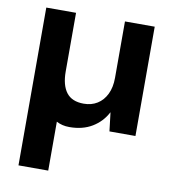

<svg xmlns="http://www.w3.org/2000/svg" viewBox="-81 -567 772 858"><g transform="rotate(10 305.5 -138.0)"><path d="M60 220V-496H195V-230Q195 -168 220 -135Q245 -102 299 -102Q334 -102 360.5 -118.5Q387 -135 402 -166Q417 -197 417 -240V-496H552V0H434L424 -84H423Q400 -40 357 -14Q314 12 254 12Q237 12 222.5 8.5Q208 5 195 -2V220Z"/></g></svg>

Font: DM Sans 28pt
Style: Bold
Weight: 700
Version: Version 4.004;gftools[0.9.30]